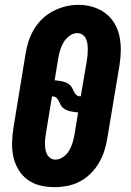

<svg xmlns="http://www.w3.org/2000/svg" viewBox="-20 -766 540 794"><path d="M206 8Q175 8 146 1Q117 -6 94 -23Q71 -40 56 -65Q41 -90 35 -119Q29 -148 30 -178.5Q31 -209 36 -240L86 -545Q90 -571 98.5 -596.5Q107 -622 121 -645.5Q135 -669 155.5 -688.5Q176 -708 200.5 -720.5Q225 -733 251 -739.5Q277 -746 304 -746Q335 -746 363.5 -737.5Q392 -729 415 -712Q438 -695 453 -670Q468 -645 474 -616.5Q480 -588 479.5 -557Q479 -526 474 -495L423 -190Q419 -165 410.5 -139.5Q402 -114 388 -90.5Q374 -67 353.5 -47Q333 -27 308.5 -14.5Q284 -2 257.5 3Q231 8 206 8ZM309 -368Q311 -368 312 -368Q313 -368 314 -368L339 -514Q341 -526 342 -538Q343 -550 343 -562Q343 -574 341.5 -585Q340 -596 335 -606.5Q330 -617 320.5 -623Q311 -629 299 -629Q282 -629 267 -617.5Q252 -606 243 -591Q234 -576 229 -559.5Q224 -543 221 -526L206 -434Q214 -433 223 -432Q232 -431 240 -429Q248 -427 255.5 -423.5Q263 -420 269 -414.5Q275 -409 278.5 -402Q282 -395 285.5 -387.5Q289 -380 295 -374Q301 -368 309 -368ZM209 -106Q226 -106 241.5 -117Q257 -128 266 -143.5Q275 -159 280 -175.5Q285 -192 288 -209L303 -301Q295 -302 286.5 -303Q278 -304 269.5 -306Q261 -308 253.5 -311.5Q246 -315 240 -320.5Q234 -326 230.5 -333Q227 -340 223.5 -347.5Q220 -355 214 -361Q208 -367 200 -367Q198 -367 197 -367Q196 -367 195 -367L171 -221Q169 -209 167.5 -197.5Q166 -186 166 -174Q166 -162 167.5 -150.5Q169 -139 174 -129Q179 -119 188 -112.5Q197 -106 209 -106Z"/></svg>

Font: Iosevka Slab Heavy Oblique
Style: Regular
Weight: 900
Italic angle: -9°
Monospace: yes
Designer: Belleve Invis
Foundry: Belleve Invis
Version: Version 11.1.1; ttfautohint (v1.8.3)